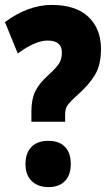

<svg xmlns="http://www.w3.org/2000/svg" viewBox="-20 -744 442 776"><path d="M106.9 -252V-293.9Q106.9 -342.8 122.6 -375Q138.2 -407.2 174.8 -439.9Q205.1 -467.3 217.5 -485.6Q230 -503.9 230 -532.2Q230 -580.1 172.9 -580.1Q122.6 -580.1 51.8 -527.8L0 -654.8Q94.2 -724.1 189 -724.1Q286.6 -724.1 337.4 -675.8Q388.2 -627.4 388.2 -545.9Q388.2 -481.4 363.8 -441.2Q339.4 -400.9 294.9 -361.8Q270 -339.4 259 -326.2Q248 -313 245.6 -302.2Q243.2 -291.5 243.2 -276.9V-252ZM83 -81.1Q83 -126 107.2 -150.4Q131.3 -174.8 175.8 -174.8Q219.2 -174.8 242.7 -150.4Q266.1 -126 266.1 -81.1Q266.1 -36.6 242.4 -12.2Q218.8 12.2 175.8 12.2Q133.3 12.2 108.2 -12.2Q83 -36.6 83 -81.1Z"/></svg>

Font: Open Sans Condensed ExtraBold
Style: Regular
Weight: 800
Width: 3
Designer: Monotype Design Team
Foundry: Monotype Imaging Inc.
Version: Version 3.000; ttfautohint (v1.8.4)